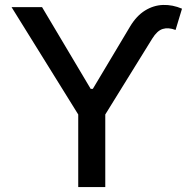

<svg xmlns="http://www.w3.org/2000/svg" viewBox="-20 -756 774 776"><path d="M26.6 -727.3H149.9L346.6 -396.7H355.1L505.7 -648.8Q531.6 -692.1 566.1 -713.4Q600.5 -734.7 639 -736Q677.6 -737.2 715.6 -720.9L689.6 -634.9Q660.5 -646 637.8 -639Q615.1 -632.1 595.2 -599.8L405.5 -293.3V0H296.2V-293.3Z"/></svg>

Font: InterMG Medium
Style: Regular
Weight: 500
Designer: Rasmus Andersson
Foundry: rsms
Version: Version 3.019;December 26, 2023;FontCreator 15.0.0.2955 64-b